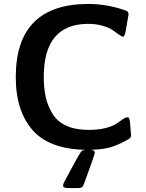

<svg xmlns="http://www.w3.org/2000/svg" viewBox="-20 -737 743 974"><path d="M60 -346Q60 -717 429 -717Q517 -717 605 -688Q617 -684 621.5 -682Q626 -680 629 -675.5Q632 -671 632 -663Q632 -660 618 -581Q613 -551 603 -551Q598 -551 584 -561Q570 -571 552.5 -583.5Q535 -596 501.5 -606Q468 -616 428 -616Q202 -616 202 -347Q202 -288 212.5 -242.5Q223 -197 247.5 -158Q272 -119 318 -98.5Q364 -78 431 -78Q480 -78 517.5 -88Q555 -98 571.5 -110Q588 -122 602.5 -132Q617 -142 626 -142Q629 -142 631 -141Q633 -140 634.5 -137Q636 -134 637 -131.5Q638 -129 638.5 -124Q639 -119 639.5 -115.5Q640 -112 640.5 -106Q641 -100 641 -96Q642 -81 643 -70.5Q644 -60 644.5 -57Q645 -54 645 -52Q645 -48 644.5 -45.5Q644 -43 642.5 -40.5Q641 -38 639.5 -36.5Q638 -35 635 -33Q632 -31 630.5 -30Q629 -29 625 -27Q621 -25 620 -24Q572 2 533 12Q494 22 437 23Q461 23 461 38Q461 42 447 82Q433 122 419 160L405 198Q401 210 395 213.5Q389 217 376 217H334Q314 217 307 214.5Q300 212 300 203Q300 196 307 184Q325 151 350 104Q383 43 391 33Q399 23 415 23H426Q236 23 148 -74Q60 -171 60 -346Z"/></svg>

Font: CMU Sans Serif
Style: Bold
Weight: 700
Version: Version 0.7.0